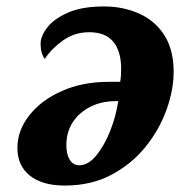

<svg xmlns="http://www.w3.org/2000/svg" viewBox="-20 -566 592 596"><path d="M181 10Q111 10 72.5 -21Q34 -52 34 -107Q34 -161 71 -208Q108 -255 172 -283.5Q236 -312 318 -312H353Q355 -322 355.5 -332.5Q356 -343 356 -353Q356 -407 331.5 -436.5Q307 -466 257 -466Q211 -466 175 -440Q139 -414 119 -383Q106 -401 106 -430Q106 -454 127 -481Q148 -508 191.5 -527Q235 -546 303 -546Q362 -546 411.5 -524Q461 -502 490 -457Q519 -412 519 -343Q519 -287 497 -225.5Q475 -164 432 -110.5Q389 -57 326 -23.5Q263 10 181 10ZM226 -53Q254 -53 279 -83.5Q304 -114 322 -159.5Q340 -205 347 -252H338Q296 -252 261.5 -235Q227 -218 206.5 -187.5Q186 -157 186 -115Q186 -87 196.5 -70Q207 -53 226 -53Z"/></svg>

Font: Noto Serif SemiCondensed ExtraBold
Style: Italic
Weight: 800
Width: 4
Italic angle: -12°
Designer: Monotype Design Team
Foundry: Monotype Imaging Inc.
Version: Version 2.014; ttfautohint (v1.8.4.7-5d5b)